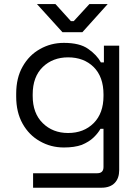

<svg xmlns="http://www.w3.org/2000/svg" viewBox="-20 -711 682 932"><path d="M58.6 -242.2Q58.6 -245.1 58.6 -255.9Q58.6 -333 89.8 -387.7Q121.1 -443.4 173.8 -472.7Q226.6 -502.9 290 -502.9Q367.2 -502.9 408.2 -473.6Q450.2 -444.3 469.7 -408.2Q474.6 -408.2 484.4 -408.2Q484.4 -428.7 484.4 -489.3Q502.9 -489.3 558.6 -489.3Q558.6 -337.9 558.6 114.3Q558.6 154.3 537.1 176.8Q514.6 200.2 472.7 200.2Q362.3 200.2 140.6 200.2Q140.6 182.6 140.6 129.9Q218.8 129.9 452.1 129.9Q482.4 129.9 482.4 99.6Q482.4 38.1 482.4 -85.9Q478.5 -85.9 467.8 -85.9Q456.1 -64.5 433.6 -43Q412.1 -22.5 377 -7.8Q341.8 4.9 290 4.9Q226.6 4.9 173.8 -25.4Q121.1 -54.7 89.8 -110.4Q58.6 -166 58.6 -242.2ZM310.5 -65.4Q386.7 -65.4 434.6 -113.3Q482.4 -161.1 482.4 -245.1Q482.4 -248 482.4 -252.9Q482.4 -337.9 434.6 -385.7Q386.7 -432.6 310.5 -432.6Q236.3 -432.6 187.5 -385.7Q138.7 -337.9 138.7 -252.9Q138.7 -250 138.7 -245.1Q138.7 -161.1 187.5 -113.3Q236.3 -65.4 310.5 -65.4ZM283.2 -554.7Q252 -588.9 159.2 -691.4Q181.6 -691.4 249 -691.4Q267.6 -669.9 324.2 -608.4Q327.1 -608.4 337.9 -608.4Q357.4 -628.9 414.1 -691.4Q436.5 -691.4 502.9 -691.4Q472.7 -657.2 379.9 -554.7Q355.5 -554.7 283.2 -554.7Z"/></svg>

Font: Kadena Space Grotesk
Style: Regular
Weight: 400
Designer: Florian Karsten
Version: Version 2.000